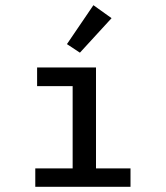

<svg xmlns="http://www.w3.org/2000/svg" viewBox="-20 -720 640 740"><path d="M116 0V-71H260V-388H123V-460H350V-71H483V0ZM288 -517 238 -550 340 -700 410 -650Z"/></svg>

Font: Inconsolata Expanded Medium
Style: Regular
Weight: 500
Width: 7
Monospace: yes
Designer: Raph Levien, Cyreal, Brenton Simpson
Foundry: Raph Levien, Cyreal, Google
Version: Version 3.001; ttfautohint (v1.8.2.53-6de2)